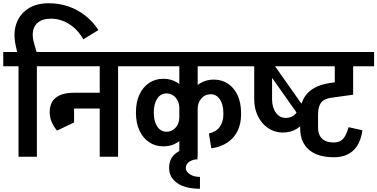

<svg xmlns="http://www.w3.org/2000/svg" viewBox="-45 -965 2323 1182"><path d="M468 -723Q433 -784 380.5 -817Q328 -850 269 -850L254 -945Q319 -945 376 -925.5Q433 -906 480 -869Q527 -832 561 -780ZM65 -625 52 -683 166 -694 186 -625ZM52 -683Q35 -758 55 -817.5Q75 -877 127 -911Q179 -945 254 -945L269 -850Q221 -850 193 -830Q165 -810 158.5 -774.5Q152 -739 166 -694ZM69 0V-633H182V0ZM-25 -557V-645H277V-557Z M206 -557V-645H640V-557ZM261 -274Q261 -334 299 -364Q337 -394 411 -394V-322Q386 -322 373.5 -309.5Q361 -297 361 -274ZM306 -161Q261 -215 261 -274H361Q361 -248 391 -206ZM306 -161 321 -340H411V-211ZM409 -297V-394H619V-297ZM569 0V-633H682V0ZM475 -557V-645H777V-557Z M1168 -557V-645H1485V-557ZM727 -557V-645H1109V-557ZM792 -268V-276H902V-268ZM1059 -243V-301H1127V-243ZM902 -275H792Q792 -337 813.5 -383Q835 -429 873 -454.5Q911 -480 961 -480L980 -390Q945 -390 923.5 -358.5Q902 -327 902 -275ZM1127 -300H1059Q1059 -338 1036.5 -364Q1014 -390 980 -390L961 -480Q1009 -480 1046.5 -456.5Q1084 -433 1105.5 -392Q1127 -351 1127 -300ZM902 -269Q902 -217 923.5 -185.5Q945 -154 980 -154L961 -64Q911 -64 873 -89.5Q835 -115 813.5 -161.5Q792 -208 792 -269ZM1127 -244Q1127 -193 1105.5 -152Q1084 -111 1046.5 -87.5Q1009 -64 961 -64L980 -154Q1014 -154 1036.5 -179.5Q1059 -205 1059 -244ZM1330 -270Q1330 -322 1308.5 -353.5Q1287 -385 1252 -385L1271 -475Q1321 -475 1359 -449.5Q1397 -424 1418 -378Q1439 -332 1439 -270ZM1104 -295Q1104 -346 1126 -387Q1148 -428 1185.5 -451.5Q1223 -475 1271 -475L1252 -385Q1218 -385 1195 -359Q1172 -333 1172 -295ZM1330 -260V-270H1439V-260ZM1256 -52 1241 -143Q1287 -154 1308.5 -185Q1330 -216 1330 -260H1439Q1439 -202 1417.5 -158.5Q1396 -115 1355 -87.5Q1314 -60 1256 -52ZM1059 0V-633H1172V0ZM965 -557V-645H1267V-557ZM996 69Q996 8 1041 -24Q1086 -56 1166 -57L1171 16Q1141 16 1120 31Q1099 46 1099 69ZM1186 197Q1096 197 1046 162Q996 127 996 69H1099Q1099 92 1124 108Q1149 124 1186 124Z M1801 -243 1587 -547 1628 -586 1842 -282ZM1696 -149Q1646 -149 1606 -176Q1566 -203 1543 -249.5Q1520 -296 1520 -354H1630Q1630 -303 1653.5 -271Q1677 -239 1715 -239ZM1696 -149 1715 -239Q1752 -239 1774.5 -264Q1797 -289 1797 -329H1865Q1865 -278 1843 -237Q1821 -196 1783 -172.5Q1745 -149 1696 -149ZM1520 -353V-625H1630V-353ZM1435 -557V-645H1821V-557Z M1713 -557V-645H2258V-557ZM2010 3V-88Q2035 -88 2052 -98Q2069 -108 2080.5 -129Q2092 -150 2101 -182L2186 -163Q2175 -81 2130.5 -39Q2086 3 2010 3ZM2011 3Q1909 3 1856 -44Q1803 -91 1803 -174L1913 -179Q1913 -151 1923.5 -130.5Q1934 -110 1955.5 -99Q1977 -88 2011 -88ZM1803 -173V-262H1913V-178ZM1803 -261Q1803 -344 1849 -392Q1895 -440 1986 -454V-362Q1946 -355 1929.5 -330Q1913 -305 1913 -261ZM1986 -362V-454L2129 -474V-382ZM2016 -442V-630H2129V-442Z"/></svg>

Font: Akshar Light Medium
Style: Regular
Weight: 500
Version: Version 1.100